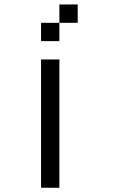

<svg xmlns="http://www.w3.org/2000/svg" viewBox="-20 -937 540 873"><path d="M333.3 -833.3H250V-916.7H333.3ZM166.7 -83.3V-666.7H250V-83.3ZM166.7 -750V-833.3H250V-750Z"/></svg>

Font: GalmuriMono11 Regular
Style: Regular
Weight: 400
Designer: Lee Minseo (quiple)
Version: Version 2.399;hotconv 1.1.1;makeotfexe 2.6.0 DEVELOPMENT